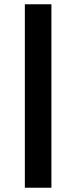

<svg xmlns="http://www.w3.org/2000/svg" viewBox="-20 -880 358 900"><path d="M96.5 0V-860H221V0Z"/></svg>

Font: Spartan Thin SemiBold
Style: Regular
Weight: 600
Version: Version 1.004